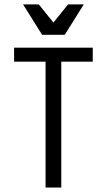

<svg xmlns="http://www.w3.org/2000/svg" viewBox="-20 -838 478 858"><path d="M253.9 -562.5V0H183.6V-562.5H43V-625H394.5V-562.5ZM83 -818.4H153.3L238.3 -712.9H199.2L284.2 -818.4H354.5L269.5 -682.6H168Z"/></svg>

Font: Sudo Var
Style: Regular
Weight: 400
Monospace: yes
Designer: Jens Kutilek
Foundry: Jens Kutilek
Version: Version 0.065;FEAKit 1.0